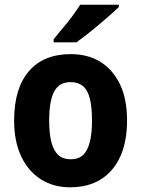

<svg xmlns="http://www.w3.org/2000/svg" viewBox="-20 -786 600 816"><path d="M520 -274Q520 -185 491.5 -121.5Q463 -58 409 -24Q355 10 278 10Q207 10 153.5 -24Q100 -58 70 -121.5Q40 -185 40 -274Q40 -410 102.5 -483Q165 -556 281 -556Q353 -556 406 -523.5Q459 -491 489.5 -428.5Q520 -366 520 -274ZM189 -274Q189 -218 198.5 -181.5Q208 -145 228 -127Q248 -109 281 -109Q313 -109 332.5 -127Q352 -145 361.5 -181.5Q371 -218 371 -274Q371 -330 362 -366.5Q353 -403 332.5 -420Q312 -437 280 -437Q232 -437 210.5 -397.5Q189 -358 189 -274ZM485 -756Q471 -742 448 -722Q425 -702 399 -680Q373 -658 348 -638.5Q323 -619 305 -606H208V-619Q225 -641 246.5 -666Q268 -691 287.5 -717.5Q307 -744 321 -766H485Z"/></svg>

Font: Noto Sans Bengali SemiCondensed
Style: Bold
Weight: 700
Width: 4
Designer: Jelle Bosma - Monotype Design Team
Foundry: Monotype Imaging Inc.
Version: Version 2.003